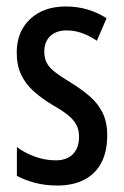

<svg xmlns="http://www.w3.org/2000/svg" viewBox="-20 -569 386 599"><path d="M314.5 -146.5Q314.5 -96.2 296.1 -61.3Q277.8 -26.4 242.9 -8.3Q208 9.8 158.2 9.8Q120.6 9.8 88.6 1.2Q56.6 -7.3 32.7 -20.5V-110.4Q55.2 -92.8 87.6 -80.8Q120.1 -68.8 153.8 -68.8Q188.5 -68.8 207.5 -88.1Q226.6 -107.4 226.6 -142.6Q226.6 -163.1 218.8 -178.7Q210.9 -194.3 192.9 -209.2Q174.8 -224.1 143.6 -241.7Q110.4 -261.7 85.2 -284.2Q60.1 -306.6 46.1 -335.7Q32.2 -364.7 32.2 -405.3Q32.2 -470.2 74 -509.5Q115.7 -548.8 185.5 -548.8Q220.7 -548.8 252.2 -539.6Q283.7 -530.3 312.5 -512.2L282.2 -441.9Q260.7 -456.5 237.1 -465.3Q213.4 -474.1 188 -474.1Q155.3 -474.1 136.7 -456.3Q118.2 -438.5 118.2 -408.2Q118.2 -387.7 125.7 -373Q133.3 -358.4 151.9 -344Q170.4 -329.6 202.6 -310.1Q235.8 -289.6 261 -267.6Q286.1 -245.6 300.3 -216.8Q314.5 -188 314.5 -146.5Z"/></svg>

Font: Open Sans Condensed Medium
Style: Regular
Weight: 500
Width: 3
Designer: Monotype Design Team
Foundry: Monotype Imaging Inc.
Version: Version 3.000